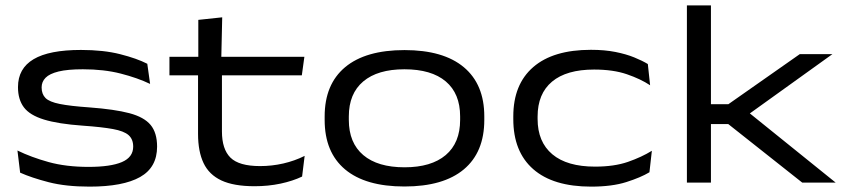

<svg xmlns="http://www.w3.org/2000/svg" viewBox="-20 -680 3150 715"><path d="M313.5 15Q225 15 161.2 -1.5Q97.5 -18 55 -37L45 -119.5Q96 -94.5 161 -76.5Q226 -58.5 309.5 -58.5Q392 -58.5 434 -76.5Q476 -94.5 476 -134Q476 -161.5 458.8 -176.8Q441.5 -192 400.5 -199.5Q359.5 -207 288.5 -212Q196.5 -218.5 143.8 -234.8Q91 -251 69 -280.2Q47 -309.5 47 -355V-356Q47 -425 105 -459.5Q163 -494 281.5 -494Q365.5 -494 427.5 -478.2Q489.5 -462.5 528.5 -442.5L539 -367.5Q492 -390 429.5 -406Q367 -422 288.5 -422Q232 -422 198.2 -413.8Q164.5 -405.5 149.8 -390.5Q135 -375.5 135 -354.5Q135 -329.5 149.5 -315Q164 -300.5 202.8 -292.8Q241.5 -285 313.5 -280Q407 -273 461.8 -258.5Q516.5 -244 540.8 -214.8Q565 -185.5 565 -134Q565 -56.5 501.8 -20.8Q438.5 15 313.5 15Z M928 13.5Q850.5 13.5 804.5 -8Q758.5 -29.5 738 -72.8Q717.5 -116 717.5 -181.5V-425.5H806.5V-190.5Q806.5 -124.5 838.2 -93Q870 -61.5 948.5 -61.5Q992.5 -61.5 1035 -71.2Q1077.5 -81 1114.5 -99.5L1105 -22.5Q1070.5 -6 1024.8 3.8Q979 13.5 928 13.5ZM611 -399.5V-468.5H1113.5L1104 -399.5ZM718.5 -460V-606L807.5 -615.5L804 -460Z M1486 14.5Q1341 14.5 1265 -49.2Q1189 -113 1189 -233.5V-246.5Q1189 -366 1265.2 -429.8Q1341.5 -493.5 1486.5 -493.5Q1631 -493.5 1707.2 -429.8Q1783.5 -366 1783.5 -246.5V-233.5Q1783.5 -113 1707.2 -49.2Q1631 14.5 1486 14.5ZM1486.5 -57Q1586 -57 1639.8 -102.5Q1693.5 -148 1693.5 -233.5V-246.5Q1693.5 -331.5 1640 -376.8Q1586.5 -422 1486 -422Q1386.5 -422 1332.8 -376.8Q1279 -331.5 1279 -246.5V-233.5Q1279 -148 1332.8 -102.5Q1386.5 -57 1486.5 -57Z M2181.5 15Q2040 15 1965.8 -50Q1891.5 -115 1891.5 -236.5V-246.5Q1891.5 -366 1965.8 -430.2Q2040 -494.5 2180.5 -494.5Q2231.5 -494.5 2271.8 -486.5Q2312 -478.5 2342 -466.2Q2372 -454 2392.5 -441.5L2401 -362.5Q2365.5 -386 2314.5 -403.5Q2263.5 -421 2192.5 -421Q2089.5 -421 2035.8 -376Q1982 -331 1982 -246V-237Q1982 -151.5 2036.8 -105.5Q2091.5 -59.5 2196 -59.5Q2267.5 -59.5 2318.5 -77.2Q2369.5 -95 2407.5 -118.5L2398.5 -38.5Q2366 -19 2312.5 -2Q2259 15 2181.5 15Z M2967.5 0 2692 -218H2610.5V-292H2692.5L2958.5 -478.5H3080L2759 -248V-268.5L3092 0ZM2538 0V-660H2627.5V0Z"/></svg>

Font: Anek Latin Expanded
Style: Regular
Weight: 400
Width: 7
Designer: Yesha Goshar
Foundry: Ek Type
Version: Version 1.003